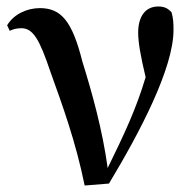

<svg xmlns="http://www.w3.org/2000/svg" viewBox="-20 -563 605 592"><path d="M241 9 316 3C411 -155 515 -352 515 -471C515 -493 514 -507 509 -525C498 -537 487 -543 468 -543C428 -543 406 -512 406 -462C406 -432 414 -388 429 -325C400 -227 362 -147 312 -45C296 -162 264 -277 234 -373C203 -497 169 -538 103 -538C63 -538 22 -519 2 -485L10 -468C20 -473 32 -476 46 -476C82 -476 102 -441 135 -343C172 -240 214 -125 241 9Z"/></svg>

Font: Noto Serif CJK HK SemiBold
Style: Regular
Weight: 600
Designer: Ryoko NISHIZUKA 西塚涼子 (kana & ideographs); Frank Grießhammer (Latin, Greek & Cyrillic); Wenlong ZHANG 张文龙 (bopomofo); San
Foundry: Adobe
Version: Version 2.001;hotconv 1.1.0;makeotfexe 2.6.0